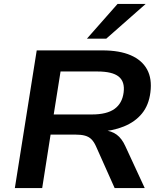

<svg xmlns="http://www.w3.org/2000/svg" viewBox="-20 -963 828 983"><path d="M56 0 168 -705H505Q592 -705 649.5 -680Q707 -655 733 -607.5Q759 -560 750 -490Q742 -425 707 -382Q672 -339 614 -315.5Q556 -292 481 -288L485 -297L513 -296Q551 -293 577.5 -273.5Q604 -254 622 -214L721 0H567L471 -215Q461 -237 448 -250Q435 -263 415 -268.5Q395 -274 363 -274H239L196 0ZM255 -377H451Q527 -377 566.5 -405.5Q606 -434 613 -490Q620 -545 587.5 -571Q555 -597 479 -597H290ZM425 -765 582 -943H726L524 -765Z"/></svg>

Font: Nunito Sans 10pt SemiExpanded
Style: Bold Italic
Weight: 700
Width: 6
Italic angle: -9°
Designer: Vernon Adams
Foundry: Vernon Adams
Version: Version 3.101;gftools[0.9.27]